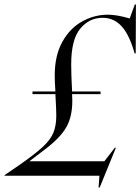

<svg xmlns="http://www.w3.org/2000/svg" viewBox="-73 -790 631 863"><path d="M443 -126H448L375 53H370L374 0H-53L-52 -3L12 -47Q84 -97 119 -129.5Q154 -162 167 -193.5Q180 -225 180 -271Q180 -295 176 -367H73V-379H176Q173 -420 173 -451Q173 -540 207 -601.5Q241 -663 296 -693.5Q351 -724 412 -724Q452 -724 510 -707L533 -770H538L537 -550H532Q509 -633 474 -671.5Q439 -710 388 -710Q328 -710 287.5 -661Q247 -612 247 -501Q247 -457 251 -379H379V-367H251Q252 -355 252 -337Q252 -266 225.5 -219Q199 -172 131 -120L60 -66L59 -65H396Z"/></svg>

Font: Nyght Serif Light Italic
Style: Regular
Weight: 300
Italic angle: -16°
Designer: Maksym Kobuzan
Version: Version 0.410